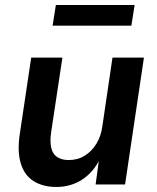

<svg xmlns="http://www.w3.org/2000/svg" viewBox="-20 -733 623 763"><path d="M204 10Q151 10 114 -13Q77 -36 62.5 -84Q48 -132 59 -203L104 -504H228L183 -206Q178 -171 183.5 -146Q189 -121 207 -109Q225 -97 253 -97Q289 -97 317 -114.5Q345 -132 363.5 -162.5Q382 -193 387 -233L427 -504H552L477 0H360L374 -103H378Q351 -48 306 -19Q261 10 204 10ZM189 -631 202 -713H515L502 -631Z"/></svg>

Font: Nunitoga
Style: Bold Italic
Weight: 700
Italic angle: -9°
Designer: Vernon Adams
Foundry: Vernon Adams
Version: Version 1.0